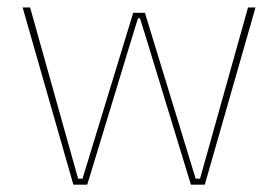

<svg xmlns="http://www.w3.org/2000/svg" viewBox="-20 -506 762 526"><path d="M219 0H181L42 -485.5H62.5L194 -16.5H206L345 -471H377L516 -16.5H528L659.5 -485.5H680L541 0H503L387.5 -378.5L363.5 -456H358L334 -378Z"/></svg>

Font: Anek Malayalam Thin
Style: Regular
Weight: 250
Version: Version 1.003